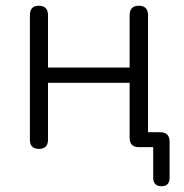

<svg xmlns="http://www.w3.org/2000/svg" viewBox="-20 -512 641 668"><path d="M542 136Q513 136 513 106V0H463Q431 0 431 -33V-224H147V-26Q147 6 115 6Q84 6 84 -26V-459Q84 -492 115 -492Q147 -492 147 -459V-277H431V-459Q431 -492 463 -492Q495 -492 495 -459V-52H537Q570 -52 570 -19V106Q570 136 542 136Z"/></svg>

Font: Chiron GoRound TC L
Style: Regular
Weight: 300
Designer: Ryoko NISHIZUKA 西塚涼子 (kana, bopomofo & ideographs); Paul D. Hunt (Latin, Greek & Cyrillic); Sandoll Communications 산돌커뮤니
Foundry: Adobe
Version: Version 1.000;hotconv 1.1.1;makeotfexe 2.6.0